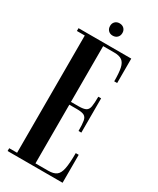

<svg xmlns="http://www.w3.org/2000/svg" viewBox="-208 -883 777 946"><g transform="rotate(30 180.0 -410.5)"><path d="M141.2 -786.5Q141.2 -801.8 150.9 -811.4Q160.6 -821 175.8 -821Q191.9 -821 201.7 -811.3Q211.5 -801.6 211.5 -786.5Q211.5 -770.5 201.7 -760.8Q191.9 -751 175.8 -751Q160.5 -751 150.9 -760.7Q141.2 -770.5 141.2 -786.5ZM12.2 0V-16H57V-683H12.2V-699H312.2V-560H295.5Q295.5 -608 289.9 -634.5Q284.2 -661 269 -672Q253.8 -683 224.5 -683H161.5V-365.8H204.2Q233.5 -365.8 246.1 -372.8Q258.8 -379.8 262.1 -399Q265.5 -418.2 265.5 -455.2H281.5V-260.2H265.5Q265.5 -298 262.1 -316.9Q258.8 -335.8 246.1 -342.8Q233.5 -349.8 204.2 -349.8H161.5V-16H234.2Q263.5 -16 279.5 -27.2Q295.5 -38.5 301.9 -69.8Q308.2 -101 308.2 -159H325V0Z"/></g></svg>

Font: Emberly Black
Style: Regular
Weight: 900
Designer: Rajesh Rajput
Foundry: Rajesh Rajput
Version: Version 1.000